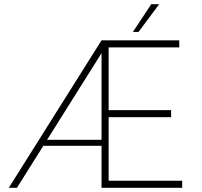

<svg xmlns="http://www.w3.org/2000/svg" viewBox="-20 -899 969 919"><path d="M466 -706H838V-672H500V-372H799V-338H500V-34H852V0H466ZM479 -679Q477 -672 474.5 -664.5Q472 -657 470 -651L61 0H22L466 -706ZM178 -230H476V-201H171ZM742 -879 643 -746H616L704 -879Z"/></svg>

Font: Josefin Sans ExtraLight
Style: Regular
Weight: 250
Designer: Santiago Orozco
Foundry: Typemade
Version: Version 2.000